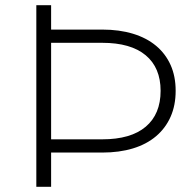

<svg xmlns="http://www.w3.org/2000/svg" viewBox="-20 -720 756 740"><path d="M177 -183H374Q484 -183 541.5 -231.5Q599 -280 599 -370Q599 -459 541.5 -507Q484 -555 374 -555H177ZM177 0H120V-700H177V-606H374Q440 -606 492.5 -590Q545 -574 581.5 -543.5Q618 -513 637.5 -469.5Q657 -426 657 -370Q657 -314 637.5 -270Q618 -226 581.5 -195Q545 -164 492.5 -148Q440 -132 374 -132H177Z"/></svg>

Font: Montserrat-Alt1 Light
Style: Regular
Weight: 300
Designer: Differentunic
Foundry: Differentunic
Version: Version 7.222